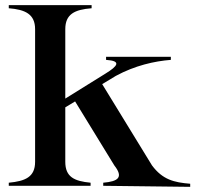

<svg xmlns="http://www.w3.org/2000/svg" viewBox="-20 -720 773 744"><path d="M14 -12V0H331V-12C268 -18 233 -34 233 -93V-304L271 -327L423 -79C459 -33 439 -17 380 -12V0L717 4V-8C654 -13 610 -24 569 -79L376 -394L429 -426C503 -466 578 -483 642 -488V-500H391V-488C452 -484 436 -464 389 -435L233 -338V-607C233 -665 269 -683 335 -688V-700H14V-688C78 -683 116 -665 116 -607V-93C116 -34 78 -18 14 -12Z"/></svg>

Font: Sprat Medium
Style: Regular
Weight: 500
Designer: Ethan Nakache
Foundry: Collletttivo
Version: Version 2.000;Glyphs 3.2 (3217)